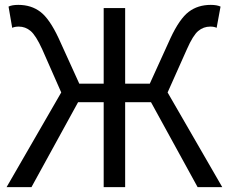

<svg xmlns="http://www.w3.org/2000/svg" viewBox="-20 -767 938 787"><path d="M7 0 231 -388 153 -565Q127 -622 105.5 -640Q84 -658 57 -658Q41 -658 30 -653L15 -740Q29 -747 55 -747Q108 -747 145.5 -718.5Q183 -690 220 -611L305 -424H405V-734H493V-424H594L679 -611Q716 -690 753.5 -718.5Q791 -747 844 -747Q869 -747 884 -740L868 -653Q858 -658 842 -658Q814 -658 792.5 -640Q771 -622 746 -565L667 -388L891 0H790L599 -348H493V0H405V-348H300L109 0Z"/></svg>

Font: Noto Sans SC
Style: Regular
Weight: 400
Designer: Ryoko NISHIZUKA  (kana, bopomofo & ideographs); Paul D. Hunt (Latin, Greek & Cyrillic); Sandoll Communications , Soo-you
Foundry: Adobe
Version: Version 2.002;hotconv 1.0.116;makeotfexe 2.5.65601